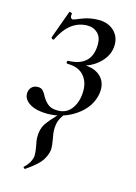

<svg xmlns="http://www.w3.org/2000/svg" viewBox="-103 -459 540 761"><g transform="rotate(15 167.5 -78.5)"><path d="M207 -401Q245 -401 269 -379Q293 -357 293 -322Q293 -280 259 -247Q225 -214 171 -205L175 -213Q229 -217 257.5 -195.5Q286 -174 286 -136Q286 -130 284 -116Q273 -61 221 -25Q169 11 105 11Q60 11 33.5 -5Q7 -21 7 -46Q7 -61 16.5 -71.5Q26 -82 43 -82Q56 -82 63.5 -74Q71 -66 79 -50Q90 -32 103.5 -22Q117 -12 142 -12Q179 -12 199.5 -41.5Q220 -71 220 -114Q220 -153 197.5 -177Q175 -201 132 -201Q127 -201 127 -207Q127 -213 132 -213Q228 -216 228 -307Q228 -336 211.5 -352Q195 -368 170 -368Q97 -368 55 -281Q55 -279 52 -279Q49 -279 46 -281.5Q43 -284 44 -287L85 -400Q85 -402 88 -402Q91 -402 94.5 -400Q98 -398 97 -396Q96 -393 96 -389Q96 -383 99 -379.5Q102 -376 106 -376Q109 -376 139.5 -388.5Q170 -401 207 -401ZM76 245Q73 245 70.5 241.5Q68 238 71 237Q93 217 99 192Q100 188 100 181Q100 170 96 146Q91 126 91 109Q91 78 104.5 56.5Q118 35 161 -8Q162 -9 164 -9Q167 -9 169 -6Q171 -3 170 -1Q157 17 152.5 31Q148 45 148 63Q148 82 153 104Q157 128 157 139Q157 160 142 185.5Q127 211 77 245Z"/></g></svg>

Font: Cormorant Infant Medium
Style: Italic
Weight: 500
Italic angle: -10°
Designer: Christian Thalmann (Catharsis Fonts)
Foundry: Catharsis Fonts
Version: Version 4.000